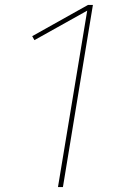

<svg xmlns="http://www.w3.org/2000/svg" viewBox="-20 -755 540 775"><path d="M214 0 332 -712 119 -593 110 -609 335 -735H355L234 0Z"/></svg>

Font: Iosevka Thin
Style: Italic
Weight: 100
Italic angle: -9°
Monospace: yes
Designer: Belleve Invis
Foundry: Belleve Invis
Version: Version 32.5.0; ttfautohint (v1.8.4)